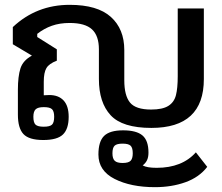

<svg xmlns="http://www.w3.org/2000/svg" viewBox="-20 -564 916 794"><path d="M54 -90V-193Q54 -248 64.5 -281Q75 -314 112 -334L33 -381V-452Q131 -544 268 -544Q383 -544 438.5 -494Q494 -444 494 -357V-232Q494 -169 517.5 -140Q541 -111 605 -111Q652 -111 676 -126Q700 -141 707.5 -170Q715 -199 715 -249V-529H823V-237Q823 -35 606 -35Q486 -35 437.5 -87.5Q389 -140 389 -237V-360Q389 -416 360.5 -442.5Q332 -469 268 -469Q227 -469 194.5 -457.5Q162 -446 134 -424V-411L215 -360V-313Q183 -301 172 -282.5Q161 -264 161 -226V-170Q170 -171 184 -171Q222 -171 243 -148.5Q264 -126 264 -81Q264 -31 240.5 -8Q217 15 159 15Q100 15 77 -9.5Q54 -34 54 -90ZM204 -81Q204 -104 195 -112.5Q186 -121 161 -121Q137 -121 127.5 -112Q118 -103 118 -81Q118 -57 127 -48.5Q136 -40 161 -40Q186 -40 195 -48.5Q204 -57 204 -81ZM387 75Q387 21 410.5 -2Q434 -25 489 -25Q544 -25 569 -4Q594 17 594 67Q594 86 588 98.5Q582 111 570 120Q587 130 628 130Q733 130 790 66L837 126Q804 169 747 189.5Q690 210 621 210Q521 210 454 176Q387 142 387 75ZM529 70Q529 47 520 38.5Q511 30 487 30Q463 30 454 38.5Q445 47 445 70Q445 92 454.5 101Q464 110 487 110Q511 110 520 101Q529 92 529 70Z"/></svg>

Font: Pridi
Style: Regular
Weight: 400
Designer: Katatrad Team
Foundry: CadsonDemak
Version: Version 1.001